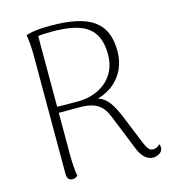

<svg xmlns="http://www.w3.org/2000/svg" viewBox="-107 -788 792 885"><g transform="rotate(-15 289.5 -346.0)"><path d="M557 -44C548 -30 532 -28 525 -28C509 -28 499 -39 485 -73L430 -208C409 -258 386 -306 339 -320C424 -343 483 -412 483 -508C483 -646 402 -701 214 -701C134 -701 104 -690 97 -686C103 -666 105 -606 105 -594V-19C106 -1 115 9 131 9C144 9 151 3 156 -2C150 -22 148 -81 148 -93V-303H250C351 -303 367 -252 387 -202L446 -56C461 -16 485 9 516 9C533 9 562 -2 562 -27C562 -32 561 -38 557 -44ZM148 -332V-669C160 -672 182 -673 213 -673C369 -673 437 -629 437 -503C437 -393 350 -332 250 -331C207 -331 174 -331 148 -332Z"/></g></svg>

Font: Arima Koshi ExtraLight
Style: Regular
Weight: 275
Designer: Joana Correia and Natanael Gama
Foundry: NDISCOVER
Version: Version 1.019;PS 001.019;hotconv 1.0.88;makeotf.lib2.5.64775